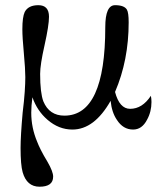

<svg xmlns="http://www.w3.org/2000/svg" viewBox="-20 -492 610 741"><path d="M564.6 -98.3Q564.6 -60.6 547.4 -29.7Q528 8 493.7 8Q454.9 8 430.9 -29.7Q411.4 -58.3 406.9 -102.9Q344 8 259.4 8Q206.9 8 163.4 -29.7Q123.4 -64 105.1 -116.6Q102.9 -99.4 101.7 -85.1Q100.6 -70.9 100.6 -57.1Q100.6 1.1 123.4 54.9Q128 67.4 137.7 86.9Q147.4 106.3 163.4 132.6Q185.1 170.3 185.1 189.7Q185.1 228.6 132.6 228.6Q83.4 228.6 67.4 172.6Q59.4 144 59.4 78.9Q59.4 33.1 67.4 -57.1Q73.1 -102.9 75.4 -137.1Q77.7 -171.4 77.7 -194.3Q77.7 -225.1 72 -286.9Q66.3 -347.4 66.3 -379.4Q66.3 -426.3 75.4 -445.7Q89.1 -472 128 -472Q169.1 -472 169.1 -427.4Q169.1 -394.3 152 -317.7Q134.9 -242.3 134.9 -206.9Q134.9 -133.7 147.4 -100.6Q170.3 -45.7 228.6 -45.7Q386.3 -45.7 386.3 -387.4Q386.3 -472 424 -472Q459.4 -472 469.7 -454.9Q476.6 -443.4 476.6 -405.7Q476.6 -259.4 424 -137.1Q441.1 -72 482.3 -72Q529.1 -72 562.3 -122.3Q564.6 -110.9 564.6 -98.3Z"/></svg>

Font: t
Style: Regular
Weight: 400
Designer: Takis Katsoulidis and George D. Matthiopoulos
Foundry: Takis Katsoulidis and George D. Matthiopoulos
Version: Version 1.0 ; ttfautohint (v1.8.1)